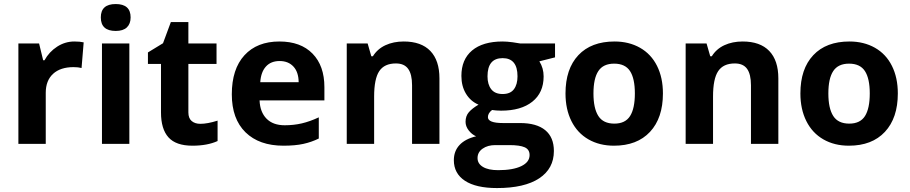

<svg xmlns="http://www.w3.org/2000/svg" viewBox="-20 -726 4593 969"><path d="M355.5 -516.6Q383.8 -516.6 402.3 -512.2L391.6 -382.8Q375 -387.2 351.1 -387.2Q284.7 -387.2 247.8 -353.3Q210.9 -319.3 210.9 -257.8V0H72.8V-506.8H177.2L197.8 -421.9H204.6Q228 -464.4 268.3 -490.5Q308.6 -516.6 355.5 -516.6Z M488.8 -638.2Q488.8 -705.6 564 -705.6Q639.2 -705.6 639.2 -638.2Q639.2 -606 620.4 -587.9Q601.6 -569.8 564 -569.8Q488.8 -569.8 488.8 -638.2ZM632.8 0H494.6V-506.8H632.8Z M991.2 -101.1Q1027.3 -101.1 1078.1 -117.2V-14.2Q1026.4 9.3 951.2 9.3Q868.2 9.3 830.3 -32.7Q792.5 -74.7 792.5 -158.7V-403.3H726.6V-461.4L802.7 -507.8L842.3 -614.7H930.7V-506.8H1072.8V-403.3H930.7V-158.7Q930.7 -129.4 947.3 -115.2Q963.9 -101.1 991.2 -101.1Z M1391.1 -418Q1347.2 -418 1322 -390.1Q1296.9 -362.3 1293.5 -311H1487.3Q1486.8 -362.3 1460.9 -390.1Q1435.1 -418 1391.1 -418ZM1410.6 9.3Q1288.1 9.3 1219 -58.3Q1149.9 -126 1149.9 -250Q1149.9 -377.4 1213.6 -447Q1277.3 -516.6 1390.1 -516.6Q1497.6 -516.6 1557.4 -455.3Q1617.2 -394 1617.2 -286.1V-219.2H1290Q1292.5 -160.2 1325.2 -127Q1357.9 -93.8 1417 -93.8Q1462.4 -93.8 1503.2 -103.3Q1543.9 -112.8 1588.9 -133.8V-26.9Q1552.2 -8.8 1511 0.2Q1469.7 9.3 1410.6 9.3Z M2197.8 0H2059.6V-295.9Q2059.6 -351.1 2040 -378.4Q2020.5 -405.8 1978 -405.8Q1919.9 -405.8 1894 -366.9Q1868.2 -328.1 1868.2 -238.8V0H1730V-506.8H1835.4L1854 -441.9H1861.8Q1884.8 -479 1925.3 -497.8Q1965.8 -516.6 2017.6 -516.6Q2106 -516.6 2151.9 -468.8Q2197.8 -420.9 2197.8 -330.6Z M2781.2 -506.8V-436.5L2702.1 -416.5Q2723.6 -382.3 2723.6 -340.3Q2723.6 -258.3 2666.7 -212.9Q2609.9 -167.5 2508.8 -167.5L2483.9 -168.5L2463.4 -170.9Q2442.4 -154.8 2442.4 -134.8Q2442.4 -105 2518.6 -105H2604.5Q2688 -105 2731.7 -69.1Q2775.4 -33.2 2775.4 36.1Q2775.4 125 2701.2 174.1Q2627 223.1 2488.3 223.1Q2382.3 223.1 2326.4 186.3Q2270.5 149.4 2270.5 82.5Q2270.5 36.6 2299.1 5.9Q2327.6 -24.9 2382.8 -38.1Q2361.3 -47.4 2345.5 -67.9Q2329.6 -88.4 2329.6 -111.3Q2329.6 -140.6 2346.4 -159.9Q2363.3 -179.2 2395 -197.8Q2355 -214.8 2331.8 -252.9Q2308.6 -291 2308.6 -342.8Q2308.6 -425.8 2362.5 -471.2Q2416.5 -516.6 2516.6 -516.6Q2538.1 -516.6 2567.1 -512.7Q2596.2 -508.8 2604.5 -506.8ZM2390.1 71.8Q2390.1 100.1 2417.5 116.5Q2444.8 132.8 2494.1 132.8Q2568.8 132.8 2610.8 112.5Q2652.8 92.3 2652.8 56.6Q2652.8 28.3 2627.9 17.3Q2603 6.3 2550.8 6.3H2479.5Q2441.4 6.3 2415.8 24.2Q2390.1 42 2390.1 71.8ZM2440.4 -340.8Q2440.4 -299.8 2459.2 -275.6Q2478 -251.5 2516.6 -251.5Q2555.7 -251.5 2573.7 -275.6Q2591.8 -299.8 2591.8 -340.8Q2591.8 -432.6 2516.6 -432.6Q2440.4 -432.6 2440.4 -340.8Z M2975.1 -254.4Q2975.1 -179.2 2999.8 -140.6Q3024.4 -102.1 3080.6 -102.1Q3135.7 -102.1 3159.9 -140.4Q3184.1 -178.7 3184.1 -254.4Q3184.1 -329.6 3159.7 -367.2Q3135.3 -404.8 3079.6 -404.8Q3024.4 -404.8 2999.8 -367.4Q2975.1 -330.1 2975.1 -254.4ZM3325.7 -254.4Q3325.7 -130.4 3260.5 -60.5Q3195.3 9.3 3078.6 9.3Q3005.4 9.3 2949.7 -22.7Q2894 -54.7 2864 -114.7Q2834 -174.8 2834 -254.4Q2834 -378.4 2898.9 -447.5Q2963.9 -516.6 3081.5 -516.6Q3154.3 -516.6 3210.2 -484.9Q3266.1 -453.1 3295.9 -393.6Q3325.7 -334 3325.7 -254.4Z M3908.2 0H3770V-295.9Q3770 -351.1 3750.5 -378.4Q3731 -405.8 3688.5 -405.8Q3630.4 -405.8 3604.5 -366.9Q3578.6 -328.1 3578.6 -238.8V0H3440.4V-506.8H3545.9L3564.5 -441.9H3572.3Q3595.2 -479 3635.7 -497.8Q3676.3 -516.6 3728 -516.6Q3816.4 -516.6 3862.3 -468.8Q3908.2 -420.9 3908.2 -330.6Z M4160.6 -254.4Q4160.6 -179.2 4185.3 -140.6Q4210 -102.1 4266.1 -102.1Q4321.3 -102.1 4345.5 -140.4Q4369.6 -178.7 4369.6 -254.4Q4369.6 -329.6 4345.2 -367.2Q4320.8 -404.8 4265.1 -404.8Q4210 -404.8 4185.3 -367.4Q4160.6 -330.1 4160.6 -254.4ZM4511.2 -254.4Q4511.2 -130.4 4446 -60.5Q4380.9 9.3 4264.2 9.3Q4190.9 9.3 4135.3 -22.7Q4079.6 -54.7 4049.6 -114.7Q4019.5 -174.8 4019.5 -254.4Q4019.5 -378.4 4084.5 -447.5Q4149.4 -516.6 4267.1 -516.6Q4339.8 -516.6 4395.8 -484.9Q4451.7 -453.1 4481.4 -393.6Q4511.2 -334 4511.2 -254.4Z"/></svg>

Font: Bpm'online Open Sans
Style: Bold
Weight: 700
Foundry: Ascender Corporation
Version: Version 1.10